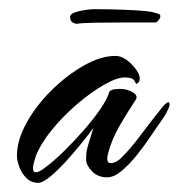

<svg xmlns="http://www.w3.org/2000/svg" viewBox="-20 -388 390 419"><path d="M64 11Q48 11 37.5 0.5Q27 -10 22 -24Q17 -38 17 -48Q17 -82 38 -120Q59 -158 92.5 -191Q126 -224 163 -245Q200 -266 232 -266Q255 -266 278 -235Q280 -232 282.5 -227Q285 -222 285 -217Q285 -208 278 -205Q277 -204 273.5 -211.5Q270 -219 252 -219Q235 -219 207 -203Q179 -187 148.5 -161Q118 -135 93.5 -105Q69 -75 58 -47Q56 -40 54 -33Q52 -26 52 -21Q52 -12 58 -12Q64 -12 74 -19Q95 -34 118 -56.5Q141 -79 162.5 -103.5Q184 -128 199 -150Q214 -172 218 -186Q220 -194 241 -194Q258 -194 270 -186.5Q282 -179 276 -170Q258 -143 241 -113.5Q224 -84 216 -54Q215 -50 214.5 -47Q214 -44 214 -42Q214 -32 222 -32Q231 -32 242 -41Q263 -61 286.5 -92.5Q310 -124 335 -155Q344 -165 347 -165Q350 -165 350 -160Q350 -156 348 -152Q344 -142 337 -131.5Q330 -121 324 -113Q319 -106 307 -88Q295 -70 279 -50Q263 -30 246 -15.5Q229 -1 214 -1Q193 -1 180.5 -14.5Q168 -28 168 -39Q168 -53 169 -58Q171 -68 175.5 -82Q180 -96 184 -109Q176 -98 160 -78Q144 -58 125.5 -37.5Q107 -17 90 -3Q73 11 64 11ZM147 -336Q144 -336 138.5 -339Q133 -342 133 -351Q133 -359 152 -363.5Q171 -368 189 -368Q200 -368 225 -367.5Q250 -367 275.5 -365.5Q301 -364 311 -362Q314 -361 322 -359Q330 -357 330 -353Q330 -349 326 -344Q322 -339 319 -339Q293 -339 257 -339Q221 -339 190 -338.5Q159 -338 147 -336Z"/></svg>

Font: The Nautigal
Style: Bold
Weight: 700
Designer: Robert E. Leuschke
Foundry: Robert E. Leuschke
Version: Version 1.100; ttfautohint (v1.8.3)